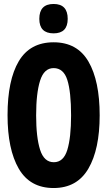

<svg xmlns="http://www.w3.org/2000/svg" viewBox="-20 -939 540 967"><path d="M250 8Q368 8 425 -89.5Q482 -187 482 -358Q482 -532 425.5 -629Q369 -726 250 -726Q131 -726 74.5 -630.5Q18 -535 18 -359Q18 -187 74.5 -89.5Q131 8 250 8ZM251 -122Q202 -122 182 -184.5Q162 -247 162 -358Q162 -470 182 -533Q202 -596 250 -596Q300 -596 319 -536.5Q338 -477 338 -358Q338 -246 319 -184Q300 -122 251 -122ZM250 -771Q321 -771 321 -844Q321 -919 250 -919Q178 -919 178 -844Q178 -771 250 -771Z"/></svg>

Font: Noto Sans Mono Condensed Extra
Style: Regular
Weight: 800
Width: 3
Designer: Monotype Design Team
Foundry: Monotype Imaging Inc.
Version: Version 1.900